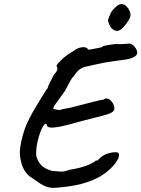

<svg xmlns="http://www.w3.org/2000/svg" viewBox="-20 -875 684 929"><path d="M233 34Q202 32 173.5 12.5Q145 -7 119 -25Q102 -42 92.5 -61.5Q83 -81 78 -113Q74 -132 78 -162Q82 -192 91 -223Q100 -254 108 -272Q120 -300 138.5 -332.5Q157 -365 175.5 -394.5Q194 -424 205 -442Q212 -449 211.5 -449.5Q211 -450 211 -450Q211 -455 221.5 -475.5Q232 -496 240 -512Q255 -528 257 -538Q259 -548 254 -554Q252 -558 262 -570Q272 -582 290.5 -597.5Q309 -613 332 -626Q356 -645 378.5 -646.5Q401 -648 405 -637Q405 -634 416.5 -635.5Q428 -637 443.5 -640.5Q459 -644 471 -646Q476 -652 494.5 -655.5Q513 -659 538 -662Q551 -661 566 -661.5Q581 -662 592 -663Q603 -664 603 -664Q610 -666 622 -657.5Q634 -649 642 -631Q649 -613 632.5 -601.5Q616 -590 575 -585Q545 -581 526.5 -578.5Q508 -576 488 -572.5Q468 -569 433 -561Q408 -556 391.5 -551.5Q375 -547 362.5 -537Q350 -527 335 -504Q328 -499 317 -478Q306 -457 295 -436Q267 -397 251 -375Q235 -353 239 -348Q239 -348 252 -345Q265 -342 269 -342Q279 -347 293.5 -349Q308 -351 317 -353Q379 -369 410.5 -377Q442 -385 456.5 -388.5Q471 -392 481 -393Q495 -404 509.5 -393.5Q524 -383 530 -367Q537 -350 530.5 -340Q524 -330 501.5 -322.5Q479 -315 437 -305Q395 -295 330 -277Q275 -261 239.5 -258Q204 -255 206 -275Q199 -279 190.5 -267Q182 -255 174.5 -234Q167 -213 161.5 -189Q156 -165 155 -144Q154 -123 158 -112Q166 -89 182 -73.5Q198 -58 232 -48Q252 -47 271 -45Q290 -43 314 -53Q373 -63 399.5 -74Q426 -85 431 -89Q439 -93 441.5 -96Q444 -99 449 -99Q446 -94 451.5 -98.5Q457 -103 467 -113Q485 -128 505 -133.5Q525 -139 539 -138.5Q553 -138 554 -133Q560 -123 549.5 -103Q539 -83 515.5 -60Q492 -37 459 -18Q406 10 344 21.5Q282 33 233 34ZM521 -737Q514 -744 508 -758Q502 -772 503 -780Q505 -785 512.5 -804.5Q520 -824 536 -837Q539 -839 542.5 -843.5Q546 -848 550 -849Q562 -857 574 -855Q586 -853 601 -834Q616 -809 610 -792.5Q604 -776 585 -753Q570 -733 555 -727Q540 -721 521 -737Z"/></svg>

Font: Caveat SemiBold
Style: Regular
Weight: 600
Designer: Pablo Impallari
Foundry: Pablo Impallari
Version: Version 2.000